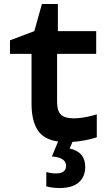

<svg xmlns="http://www.w3.org/2000/svg" viewBox="-20 -702 540 962"><path d="M280 240Q343 240 375 211.5Q407 183 407 135Q407 59 329 42L343 9Q404 5 465 -14V-129Q399 -109 349 -109Q306 -109 286 -127Q266 -145 266 -192V-432H462V-546H270V-682H190L152 -546L30 -500V-432H138V-182Q138 -98 168.5 -50.5Q199 -3 271 7L240 82Q311 87 311 129Q311 167 260 167Q237 167 212 160V232Q242 240 280 240Z"/></svg>

Font: Noto Sans Mono UI Condensed
Style: Bold
Weight: 700
Width: 3
Designer: Monotype Design team
Foundry: Monotype Imaging Inc.
Version: 1.000